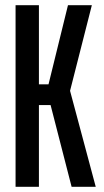

<svg xmlns="http://www.w3.org/2000/svg" viewBox="-20 -720 400 740"><path d="M40 0V-700H130V-395H167L242 -700H334L250 -370L349 0H256L175 -315H130V0Z"/></svg>

Font: Tektur Condensed
Style: Regular
Weight: 400
Width: 3
Designer: Adam Jagosz
Foundry: Adam Jagosz
Version: Version 1.005;gftools[0.9.30]